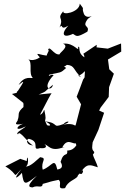

<svg xmlns="http://www.w3.org/2000/svg" viewBox="-20 -795 678 1042"><path d="M383 -45 396 -1C396 -23 392 21 345 22C348 60 327 22 309 83C304 80 338 118 291 125C275 56 265 106 212 126C199 80 240 64 198 58C189 64 144 113 120 108C142 100 128 27 125 79L90 67L9 108C87 154 42 177 96 123C42 191 77 169 99 143C109 213 114 210 180 159C106 229 154 220 157 222C184 207 209 231 212 203C273 187 231 195 298 181C321 198 282 235 333 226C348 188 386 181 400 164C410 133 444 149 408 138C426 175 442 108 420 137C453 89 470 100 511 113C507 94 486 56 484 44C505 21 475 35 481 -6L483 -23L514 -90L545 -183L518 -195L526 -211L570 -269L572 -322L598 -395L573 -419L566 -472L638 -515L637 -559L565 -531L504 -538L505 -552L432 -503C446 -486 426 -466 457 -474C390 -502 422 -544 404 -541C409 -505 385 -565 322 -558C359 -543 305 -511 303 -500C271 -494 246 -558 240 -519C265 -547 212 -473 244 -493C198 -493 162 -520 197 -483C210 -496 172 -457 134 -473C159 -453 133 -398 158 -372C151 -368 113 -387 81 -334C119 -365 109 -351 78 -303C53 -281 104 -301 45 -285L106 -237C111 -224 102 -205 113 -219C66 -180 89 -175 76 -144C79 -136 35 -108 116 -125C75 -121 47 -73 120 -109C109 -96 59 -74 78 -66C85 -95 133 -15 160 -6C116 -7 123 -46 139 -41C202 -25 147 25 197 9C248 14 226 -16 216 -13C243 -13 250 34 327 3C285 20 362 -6 317 7C346 -54 379 -4 395 -20ZM439 -375 431 -363C420 -332 408 -301 396 -270L420 -229L392 -121C386 -100 393 -131 324 -119C375 -135 343 -144 325 -122C259 -97 303 -128 227 -136C270 -113 247 -110 235 -116C212 -162 237 -122 222 -191C218 -214 221 -180 197 -172C240 -256 254 -281 260 -289L190 -282C239 -303 212 -290 267 -335C262 -297 201 -312 271 -387C259 -397 237 -371 248 -390C312 -404 307 -397 339 -426C304 -456 314 -418 343 -443C387 -440 376 -416 420 -376C386 -397 400 -365 441 -409ZM375 -612C396 -600 393 -588 454 -623C470 -660 420 -643 457 -693C506 -730 456 -682 436 -718C419 -763 445 -734 413 -775C411 -727 313 -709 324 -735C284 -688 330 -705 303 -646C325 -673 303 -625 351 -656C305 -607 322 -576 407 -628Z"/></svg>

Font: Asimov Aggro
Style: It
Weight: 500
Designer: Google
Version: Version 2.000980; 2014